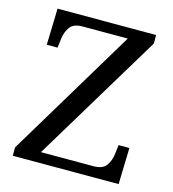

<svg xmlns="http://www.w3.org/2000/svg" viewBox="-107 -803 806 892"><g transform="rotate(15 296.0 -357.0)"><path d="M36 0V-40L411 -664H194Q150 -664 133 -639.5Q116 -615 112 -582L107 -539H55L60 -714H534V-673L158 -50H410Q455 -50 472 -74.5Q489 -99 493 -132L498 -175H550L545 0Z"/></g></svg>

Font: Noto Serif Ahom
Style: Regular
Weight: 400
Designer: Monotype Design Team
Foundry: Monotype Imaging Inc.
Version: Version 2.007; ttfautohint (v1.8.4.7-5d5b)